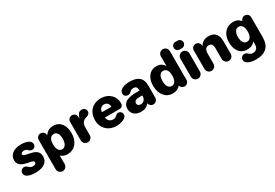

<svg xmlns="http://www.w3.org/2000/svg" viewBox="61 -1980 4902 3427"><g transform="rotate(-30 2512.0 -266.5)"><path d="M258.8 12.2C439 12.2 518.1 -66.9 518.1 -174.8C518.1 -265.1 466.8 -312 347.2 -336.9L269 -353C225.1 -361.8 207 -372.1 207 -395C207 -420.9 233.9 -435.1 275.9 -435.1C310.1 -435.1 327.1 -418.9 342.8 -402.8C357.9 -388.2 375 -372.1 408.2 -372.1C449.2 -372.1 482.9 -400.9 482.9 -451.2C482.9 -528.8 373 -557.1 278.8 -557.1C130.9 -557.1 32.2 -485.8 32.2 -373C32.2 -284.2 90.8 -236.8 213.9 -211.9L282.2 -198.2C331.1 -188 339.8 -174.8 339.8 -154.8C339.8 -126 314 -110.8 272.9 -110.8C231 -110.8 211.9 -128.9 193.8 -146C175.8 -163.1 159.2 -179.2 123 -179.2C74.2 -179.2 43.9 -139.2 43.9 -97.2C43.9 -14.2 154.8 12.2 258.8 12.2Z M689 230C739.7 230 781.7 188 781.7 137.2V-39.1C801.8 -21 843.8 12.2 916 12.2C1060.1 12.2 1165 -99.1 1165 -283.2C1165 -432.1 1093.8 -557.1 944.8 -557.1C851.1 -557.1 804.7 -514.2 767.1 -461.9V-467.8C767.1 -515.1 729 -553.2 680.7 -553.2C633.8 -553.2 595.7 -515.1 595.7 -467.8V137.2C595.7 188 637.7 230 689 230ZM877 -112.8C822.8 -112.8 776.9 -153.8 776.9 -272.9C776.9 -379.9 821.8 -425.8 880.9 -425.8C931.6 -425.8 978 -386.2 978 -272.9C978 -160.2 930.7 -112.8 877 -112.8Z M1335 7.8C1385.7 7.8 1427.7 -34.2 1427.7 -85V-249C1427.7 -325.2 1464.8 -377 1533.7 -393.1C1582 -403.8 1611.8 -434.1 1611.8 -472.2C1611.8 -503.9 1591.8 -553.2 1524.9 -553.2C1471.7 -553.2 1444.8 -517.1 1418.9 -442.9H1415V-466.8C1415 -514.2 1376 -553.2 1327.6 -553.2C1280.8 -553.2 1241.7 -514.2 1241.7 -466.8V-85C1241.7 -34.2 1283.7 7.8 1335 7.8Z M1926.8 12.2C2005.9 12.2 2076.7 -13.2 2110.8 -42C2129.9 -58.1 2140.6 -78.1 2140.6 -102.1C2140.6 -145 2106.9 -179.2 2065.9 -179.2C2041 -179.2 2023.9 -166 2010.7 -152.8C1993.7 -136.2 1972.7 -119.1 1930.7 -119.1C1867.7 -119.1 1825.7 -161.1 1818.8 -223.1H2113.8C2177.7 -223.1 2195.8 -253.9 2195.8 -311C2195.8 -434.1 2099.6 -557.1 1922.9 -557.1C1749 -557.1 1640.6 -437 1640.6 -271C1640.6 -99.1 1761.7 12.2 1926.8 12.2ZM1819.8 -332C1826.7 -396 1863.8 -434.1 1919.9 -434.1C1975.6 -434.1 2013.7 -396 2016.6 -332Z M2429.7 12.2C2502 12.2 2557.6 -6.8 2600.6 -65.9C2606.9 -23.9 2642.6 7.8 2686.5 7.8C2735.8 7.8 2774.9 -33.2 2774.9 -81.1V-332C2774.9 -497.1 2676.8 -557.1 2519.5 -557.1C2413.6 -557.1 2298.8 -521 2298.8 -438C2298.8 -393.1 2335 -361.8 2378.9 -361.8C2411.6 -361.8 2427.7 -376 2443.8 -392.1C2460 -408.2 2478.5 -424.8 2517.6 -424.8C2587.9 -424.8 2593.8 -383.8 2593.8 -330.1H2525.9C2401.9 -330.1 2243.7 -311 2243.7 -152.8C2243.7 -45.9 2328.6 12.2 2429.7 12.2ZM2490.7 -106C2454.6 -106 2425.8 -126 2425.8 -164.1C2425.8 -223.1 2489.7 -231 2535.6 -231H2594.7V-222.2C2594.7 -158.2 2558.6 -106 2490.7 -106Z M3082 12.2C3180.7 12.2 3221.7 -30.8 3245.1 -59.1C3252.9 -21 3289.1 7.8 3331.1 7.8C3377.9 7.8 3416 -29.8 3416 -77.1V-669.9C3416 -721.2 3374 -763.2 3322.8 -763.2C3272 -763.2 3230 -721.2 3230 -669.9V-466.8C3207 -508.8 3162.1 -557.1 3071.8 -557.1C2918 -557.1 2846.7 -432.1 2846.7 -283.2C2846.7 -99.1 2949.7 12.2 3082 12.2ZM3134.8 -112.8C3081.1 -112.8 3033.7 -160.2 3033.7 -272.9C3033.7 -386.2 3082 -425.8 3132.8 -425.8C3191.9 -425.8 3234.9 -379.9 3234.9 -272.9C3234.9 -153.8 3189 -112.8 3134.8 -112.8Z M3627.9 -606.9C3670.9 -606.9 3706.1 -642.1 3706.1 -685.1C3706.1 -728 3670.9 -763.2 3627.9 -763.2H3582C3539.1 -763.2 3503.9 -728 3503.9 -685.1C3503.9 -642.1 3539.1 -606.9 3582 -606.9ZM3605 7.8C3655.8 7.8 3697.8 -34.2 3697.8 -85V-460C3697.8 -511.2 3655.8 -553.2 3605 -553.2C3553.7 -553.2 3511.7 -511.2 3511.7 -460V-85C3511.7 -34.2 3553.7 7.8 3605 7.8Z M3884.8 7.8C3935.5 7.8 3977.5 -34.2 3977.5 -85V-292C3977.5 -396 4029.8 -415 4067.9 -415C4099.6 -415 4146.5 -398.9 4146.5 -314.9V-85C4146.5 -34.2 4188.5 7.8 4239.7 7.8C4290.5 7.8 4332.5 -34.2 4332.5 -85V-344.2C4332.5 -469.2 4279.8 -557.1 4140.6 -557.1C4047.9 -557.1 3991.7 -505.9 3964.8 -453.1V-466.8C3964.8 -514.2 3925.8 -553.2 3877.4 -553.2C3830.6 -553.2 3791.5 -514.2 3791.5 -466.8V-85C3791.5 -34.2 3833.5 7.8 3884.8 7.8Z M4670.4 230C4889.6 230 4975.6 123 4975.6 -64V-467.8C4975.6 -515.1 4937.5 -553.2 4889.6 -553.2C4848.6 -553.2 4811.5 -522.9 4804.7 -483.9C4776.4 -524.9 4730.5 -557.1 4653.3 -557.1C4506.3 -557.1 4406.2 -449.2 4406.2 -277.8C4406.2 -134.8 4470.7 -2.9 4633.3 -2.9C4718.3 -2.9 4760.3 -36.1 4791.5 -75.2V-15.1C4791.5 62 4752.4 102.1 4680.7 102.1C4644.5 102.1 4626.5 85.9 4608.4 69.8C4591.3 54.2 4573.2 38.1 4538.6 38.1C4496.6 38.1 4461.4 73.2 4461.4 116.2C4461.4 142.1 4473.6 167 4499.5 186C4535.6 211.9 4594.2 230 4670.4 230ZM4694.3 -125C4627.4 -125 4593.3 -188 4593.3 -278.8C4593.3 -369.1 4627.4 -433.1 4694.3 -433.1C4761.2 -433.1 4794.4 -370.1 4794.4 -278.8C4794.4 -188 4761.2 -125 4694.3 -125Z"/></g></svg>

Font: Jellee Bold
Style: Regular
Weight: 700
Designer: Alfredo Marco Pradil
Foundry: Hanken Design Co.
Version: Version 1.223;hotconv 1.0.109;makeotfexe 2.5.65596